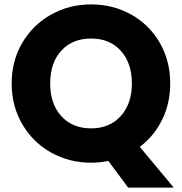

<svg xmlns="http://www.w3.org/2000/svg" viewBox="-20 -732 828 872"><path d="M562 120 472 -1Q432 7 394 7Q295 7 212.5 -39Q130 -85 81.5 -167.5Q33 -250 33 -353Q33 -456 81.5 -538Q130 -620 212.5 -666Q295 -712 394 -712Q493 -712 575.5 -666Q658 -620 705.5 -538Q753 -456 753 -353Q753 -263 716.5 -188.5Q680 -114 615 -65L769 120ZM208 -353Q208 -260 258.5 -204.5Q309 -149 394 -149Q478 -149 528.5 -205Q579 -261 579 -353Q579 -446 528.5 -501.5Q478 -557 394 -557Q309 -557 258.5 -502Q208 -447 208 -353Z"/></svg>

Font: Fz Poppins
Style: Bold
Weight: 700
Designer: Ninad Kale (Devanagari), Jonny Pinhorn (Latin)
Foundry: Indian Type Foundry
Version: Vit hóa bi Vntype.Com & FontZin.Com